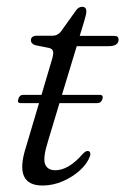

<svg xmlns="http://www.w3.org/2000/svg" viewBox="-20 -550 377 578"><path d="M35 -251.5Q38.5 -264.5 50 -264.5H105L133.5 -361Q141 -383.5 140.2 -393Q139.5 -402.5 128.5 -405.5L86 -414Q73 -418.5 73 -428.5Q73 -442.5 92 -442.5H138.5Q153 -442.5 163 -454.5L208 -517.5Q216 -529.5 227 -529.5Q240 -529.5 240 -516Q240 -507.5 234 -488L220 -442H324.5Q337 -442 337 -431Q337 -411 307 -411H211L166.5 -264.5H280Q292 -264.5 288.5 -252Q284.5 -239.5 273 -239.5H159L124.5 -125Q108.5 -74 115.8 -55.8Q123 -37.5 146.5 -37.5Q186.5 -37.5 229 -86.5Q238.5 -96.5 245 -95.5Q254 -94 251.5 -81.5Q244 -59 222 -38.5Q200 -18 170 -4.8Q140 8.5 108 8.5Q21.5 8.5 57.5 -105L97.5 -239.5H43Q31 -239.5 35 -251.5Z"/></svg>

Font: Fraunces 72pt S050 Light
Style: Italic
Weight: 300
Italic angle: -16°
Version: Version 1.000; ttfautohint (v1.8.3)